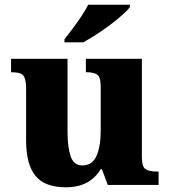

<svg xmlns="http://www.w3.org/2000/svg" viewBox="-20 -786 720 816"><path d="M260 10Q170 10 130.5 -39Q91 -88 91 -188V-407Q91 -450 79.5 -464.5Q68 -479 31 -479H27V-536H267V-226Q267 -162 280 -122.5Q293 -83 330 -83Q372 -83 390 -123Q408 -163 408 -231V-418Q408 -460 392 -469.5Q376 -479 349 -479H345V-536H583V-119Q583 -76 599.5 -66.5Q616 -57 644 -57H654V0H438L413 -67H408Q385 -29 348.5 -9.5Q312 10 260 10ZM254 -619Q269 -638 288.5 -664Q308 -690 326 -717Q344 -744 355 -766H532V-756Q523 -743 500.5 -723Q478 -703 449 -681Q420 -659 389.5 -639.5Q359 -620 334 -606H254Z"/></svg>

Font: Noto Serif ExtraBold
Style: Regular
Weight: 800
Designer: Monotype Design Team
Foundry: Monotype Imaging Inc.
Version: Version 2.014